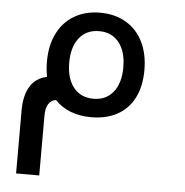

<svg xmlns="http://www.w3.org/2000/svg" viewBox="-48 -437 696 723"><g transform="rotate(5 300.0 -75.0)"><path d="M165 -48.5Q146.5 -46 136.5 -30.2Q126.5 -14.5 126.5 14V240H39V0Q39 -53.5 59.5 -88.2Q80 -123 123.5 -132.5Q118 -160 118 -189.5Q118 -251 140.5 -296.2Q163 -341.5 204.5 -366Q246 -390.5 302 -390.5Q358 -390.5 399.8 -366Q441.5 -341.5 464 -296.2Q486.5 -251 486.5 -189.5Q486.5 -128 464 -84.2Q441.5 -40.5 400 -18Q358.5 4.5 302 4.5Q258.5 4.5 223.8 -9Q189 -22.5 165 -48.5ZM406.5 -193Q406.5 -253 379.2 -287Q352 -321 304.5 -321Q256.5 -321 229.2 -287Q202 -253 202 -193Q202 -133.5 229.2 -99.5Q256.5 -65.5 304.5 -65.5Q352 -65.5 379.2 -99.5Q406.5 -133.5 406.5 -193Z"/></g></svg>

Font: JuliaMono
Style: Italic
Weight: 400
Italic angle: -9°
Monospace: yes
Designer: cormullion
Foundry: corm
Version: Version 0.057; ttfautohint (v1.8.4)